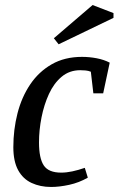

<svg xmlns="http://www.w3.org/2000/svg" viewBox="-20 -734 471 763"><path d="M183 9Q140 9 105.5 -7Q71 -23 52 -58Q33 -93 33 -149Q33 -219 49.5 -283.5Q66 -348 100 -398.5Q134 -449 185.5 -478.5Q237 -508 306 -508Q335 -508 364 -502.5Q393 -497 416 -485L390 -363H351L341 -449Q331 -453 320 -454Q309 -455 299 -455Q256 -455 225 -429Q194 -403 174.5 -360.5Q155 -318 145 -267.5Q135 -217 135 -168Q135 -105 154 -76.5Q173 -48 223 -48Q244 -48 267.5 -53Q291 -58 317 -67L329 -28Q294 -8 255 0.5Q216 9 183 9ZM213 -558 194 -582 348 -714 431 -682V-663Z"/></svg>

Font: Manuale Medium
Style: Italic
Weight: 500
Italic angle: -11°
Version: Version 1.002